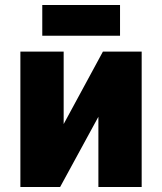

<svg xmlns="http://www.w3.org/2000/svg" viewBox="-20 -743 643 763"><path d="M61 0V-538H233V-250L389 -538H543V0H371V-279L219 0ZM148 -601V-723H457V-601Z"/></svg>

Font: Geist ExtBd
Style: Regular
Weight: 400
Designer: Basement.studio, Andrés Briganti, Mateo Zaragoza
Foundry: Basement.studio, Vercel, Andrés Briganti, Guido Ferreyra, Mateo Zaragoza
Version: Version 1.401